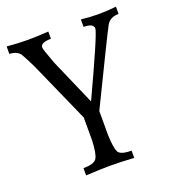

<svg xmlns="http://www.w3.org/2000/svg" viewBox="-123 -570 790 864"><g transform="rotate(-20 271.5 -138.5)"><path d="M373 195.3Q306.2 191.4 257.3 191.4Q215.3 191.4 142.6 195.3V160.6Q195.3 160.6 207.3 139.2Q219.2 117.7 221.7 57.6V-53.2L92.8 -343.3Q73.2 -383.8 58.8 -409.4Q44.4 -435.1 4.9 -436.5V-472.2Q64.9 -467.3 106 -467.3Q142.6 -467.3 204.1 -471.2V-436.5Q153.8 -436.5 153.8 -412.6Q153.8 -403.8 180.7 -331.5L277.3 -109.9Q407.7 -389.2 407.7 -411.6Q407.7 -436.5 360.4 -436.5V-472.2Q408.7 -467.3 442.9 -467.3Q483.4 -467.3 528.3 -472.2V-437.5Q486.8 -437.5 469.7 -406.7Q452.6 -376 297.4 -56.6V59.6Q299.8 120.1 309.8 140.4Q319.8 160.6 373 160.6Z"/></g></svg>

Font: Kelvinch
Style: Regular
Weight: 400
Designer: Paul James MIller
Foundry: High-Logic / Made with FontCreator
Version: Version 3.30 September 23, 2016